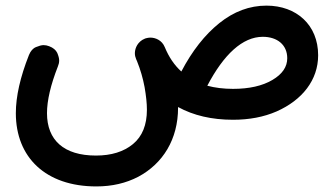

<svg xmlns="http://www.w3.org/2000/svg" viewBox="-20 -380 1192 686"><path d="M36.6 24.4C36.6 182.6 143.6 286.1 324.2 286.1C380.4 286.1 430.2 274.4 474.1 251.5C562 204.6 616.2 117.7 616.2 4.9V2.4C671.4 32.7 736.8 47.9 812.5 47.9C870.6 47.9 922.4 38.1 968.3 18.1C1060.1 -22.5 1116.7 -94.2 1116.7 -182.6C1116.7 -291 1039.1 -359.9 932.1 -359.9C871.6 -359.9 815.4 -338.9 763.7 -297.4C711.9 -255.9 666.5 -198.2 627.9 -124.5C603 -147 583.5 -175.8 568.8 -211.4C558.6 -236.8 534.7 -245.6 517.6 -245.6C513.2 -245.6 509.3 -245.1 504.9 -244.1C504.4 -244.1 504.4 -244.1 503.9 -243.7H503.4C501 -243.2 499 -242.7 497.1 -241.7L488.3 -237.3C466.3 -223.1 461.9 -201.2 461.9 -189.5C461.9 -182.6 463.4 -175.8 466.3 -168.9C467.3 -166.5 468.3 -163.6 469.7 -161.1C481.9 -130.9 490.7 -100.1 496.6 -68.8C502 -37.6 504.9 -10.7 504.9 12.2C504.9 66.4 488.3 107.4 455.1 134.8C421.9 162.1 377.9 175.8 322.8 175.8C208 175.8 147.9 120.6 147.9 24.4C147.9 -21 161.1 -77.1 187 -143.1C189.9 -149.9 191.4 -156.7 191.4 -164.1C191.4 -171.4 189 -180.2 184.6 -190.9C179.7 -201.2 169.9 -209.5 155.8 -214.8C149.4 -217.3 142.6 -218.8 135.7 -218.8C128.4 -218.8 119.6 -216.3 108.9 -211.9C97.7 -207.5 89.4 -197.8 83.5 -183.6C52.2 -104.5 36.6 -35.2 36.6 24.4ZM918.9 -248.5C970.2 -248.5 1006.3 -220.2 1006.3 -171.9C1006.3 -141.1 988.8 -115.2 953.1 -94.2C917.5 -73.2 870.6 -62.5 812.5 -62.5C778.8 -62.5 748 -66.4 720.7 -73.7C779.3 -185.5 846.7 -248.5 918.9 -248.5Z"/></svg>

Font: Mikhak SemiBold
Style: Regular
Weight: 600
Designer: Amin Abedi
Version: Version 3.2